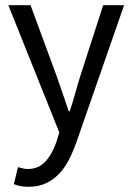

<svg xmlns="http://www.w3.org/2000/svg" viewBox="-20 -506 507 735"><path d="M90 209Q73 209 59 206.5Q45 204 33 199L49 134Q57 136 67 138.5Q77 141 86 141Q128 141 154.5 111.5Q181 82 196 37L207 1L12 -486H97L196 -217Q207 -185 219.5 -149.5Q232 -114 243 -80H247Q258 -113 268 -149Q278 -185 288 -217L375 -486H455L272 40Q259 76 243 107Q227 138 205 160.5Q183 183 155 196Q127 209 90 209Z"/></svg>

Font: Source Sans Pro
Style: Regular
Weight: 400
Designer: Paul D. Hunt
Foundry: Adobe Systems Incorporated
Version: Version 2.021;PS 2.000;hotconv 1.0.86;makeotf.lib2.5.63406